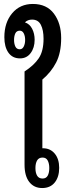

<svg xmlns="http://www.w3.org/2000/svg" viewBox="-20 -942 352 970"><path d="M146 -922Q216 -922 252.5 -873Q289 -824 289 -750Q289 -675 263.5 -626Q238 -577 194 -540V-193H197Q234 -193 256.5 -166Q279 -139 279 -94Q279 -48 256.5 -20Q234 8 193 8Q152 8 128 -22.5Q104 -53 104 -110V-581Q152 -612 176 -648Q200 -684 200 -746Q200 -790 186.5 -816.5Q173 -843 142 -843Q120 -843 106 -829Q130 -821 142.5 -796.5Q155 -772 155 -741Q155 -701 135 -674Q115 -647 81 -647Q43 -647 22.5 -676Q2 -705 2 -754Q2 -828 41.5 -875Q81 -922 146 -922ZM80 -693Q93 -693 100 -707Q107 -721 107 -740Q107 -760 100 -773.5Q93 -787 80 -787Q64 -787 57.5 -773.5Q51 -760 51 -740Q51 -721 57.5 -707Q64 -693 80 -693ZM195 -146Q176 -146 167.5 -131.5Q159 -117 159 -93Q159 -69 167.5 -54.5Q176 -40 195 -40Q213 -40 221 -54.5Q229 -69 229 -93Q229 -116 221 -131Q213 -146 195 -146Z"/></svg>

Font: Noto Sans Thai Looped ExtraCondensed Medium
Style: Regular
Weight: 500
Width: 2
Designer: Sasikarn Vongin, Ben Mitchell
Foundry: The Fontpad Ltd
Version: Version 1.001; ttfautohint (v1.8.4.7-5d5b)